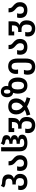

<svg xmlns="http://www.w3.org/2000/svg" viewBox="2268 -3082 1054 5629"><g transform="rotate(-90 2794.5 -267.0)"><path d="M272 10Q385 10 448.5 -48Q512 -106 512 -206Q512 -272 476.5 -319Q441 -366 379 -385Q495 -427 495 -546Q495 -724 286 -730Q246 -731 217 -738.5Q188 -746 162 -769L115 -678Q147 -652 184 -642Q221 -632 272 -631Q373 -627 373 -534Q373 -430 249 -430H202V-331H247Q389 -331 389 -209Q389 -90 272 -90Q162 -90 160 -195Q160 -230 173 -260H50Q38 -227 38 -188Q38 -96 100 -43Q162 10 272 10Z M827 10Q936 10 998 -48Q1060 -106 1060 -209Q1060 -276 1031 -322Q1002 -368 947 -412Q913 -438 898.5 -462Q884 -486 884 -522V-543H762V-525Q762 -458 784.5 -418Q807 -378 861 -334Q935 -274 935 -206Q935 -148 906.5 -119Q878 -90 829 -90Q720 -90 720 -205Q720 -252 734 -292H610Q597 -246 597 -205Q597 -103 655 -46.5Q713 10 827 10Z M1418 10Q1531 10 1596.5 -30Q1662 -70 1662 -143Q1662 -246 1539 -264Q1649 -282 1649 -370Q1649 -460 1538 -479Q1648 -507 1648 -600Q1648 -663 1611.5 -692.5Q1575 -722 1510 -729Q1438 -736 1408 -774L1358 -685Q1391 -645 1460 -637Q1525 -631 1525 -581Q1525 -546 1492.5 -532.5Q1460 -519 1404 -519H1393V-427H1405Q1460 -427 1493 -416.5Q1526 -406 1526 -366Q1526 -332 1494.5 -319.5Q1463 -307 1404 -307H1393V-214H1406Q1462 -214 1500.5 -202Q1539 -190 1539 -149Q1539 -114 1505 -98.5Q1471 -83 1419 -83Q1351 -83 1322.5 -113.5Q1294 -144 1294 -221V-760H1173V-220Q1173 -105 1231.5 -47.5Q1290 10 1418 10Z M1940 240Q2055 240 2117.5 174Q2180 108 2180 -11Q2180 -175 2043 -221Q2100 -246 2126 -296.5Q2152 -347 2152 -434V-543H1738V-377H1852V-444H2032V-416Q2032 -261 1907 -261H1838V-162H1913Q2057 -162 2057 -10Q2057 140 1941 140Q1829 140 1829 22Q1829 -21 1841 -54H1719Q1707 -18 1707 28Q1707 127 1768.5 183.5Q1830 240 1940 240Z M2251 95Q2375 62 2488 0Q2604 65 2728 95L2758 -11Q2719 -20 2676 -33.5Q2633 -47 2595 -66Q2724 -174 2724 -317Q2724 -426 2662 -489Q2600 -552 2490 -552Q2379 -552 2317 -489.5Q2255 -427 2255 -317Q2255 -174 2386 -65Q2297 -26 2221 -11ZM2489 -121Q2434 -161 2405.5 -207.5Q2377 -254 2377 -318Q2377 -453 2490 -453Q2545 -453 2573.5 -417Q2602 -381 2602 -318Q2602 -207 2489 -121Z M3100 10Q3217 10 3277 -67Q3337 -144 3337 -272Q3337 -400 3276.5 -476.5Q3216 -553 3108 -553Q3094 -553 3083 -550Q3090 -571 3090 -597Q3090 -674 3045 -721Q3000 -768 2925 -768Q2846 -768 2802.5 -718.5Q2759 -669 2759 -586Q2759 -515 2792 -467Q2825 -419 2889 -408Q2864 -350 2864 -273Q2864 -149 2925 -69.5Q2986 10 3100 10ZM2925 -490Q2865 -490 2865 -586Q2865 -679 2924 -679Q2984 -679 2984 -586Q2984 -490 2925 -490ZM3101 -89Q2987 -89 2987 -272Q2987 -453 3100 -453Q3214 -453 3214 -272Q3214 -89 3101 -89Z M3656 240Q3894 240 3894 -47V-268Q3894 -554 3664 -554Q3562 -554 3502 -493Q3442 -432 3442 -327Q3442 -310 3444 -294.5Q3446 -279 3449 -263L3574 -264Q3565 -292 3565 -326Q3565 -454 3663 -454Q3722 -454 3747.5 -411Q3773 -368 3773 -264V-54Q3773 50 3745.5 95Q3718 140 3655 140Q3543 140 3543 7Q3543 -43 3561 -92H3438Q3419 -41 3419 9Q3419 240 3656 240Z M4235 10Q4344 10 4406 -48Q4468 -106 4468 -209Q4468 -276 4439 -322Q4410 -368 4355 -412Q4321 -438 4306.5 -462Q4292 -486 4292 -522V-543H4170V-525Q4170 -458 4192.5 -418Q4215 -378 4269 -334Q4343 -274 4343 -206Q4343 -148 4314.5 -119Q4286 -90 4237 -90Q4128 -90 4128 -205Q4128 -252 4142 -292H4018Q4005 -246 4005 -205Q4005 -103 4063 -46.5Q4121 10 4235 10Z M4773 240Q4888 240 4950.5 174Q5013 108 5013 -11Q5013 -175 4876 -221Q4933 -246 4959 -296.5Q4985 -347 4985 -434V-543H4571V-377H4685V-444H4865V-416Q4865 -261 4740 -261H4671V-162H4746Q4890 -162 4890 -10Q4890 140 4774 140Q4662 140 4662 22Q4662 -21 4674 -54H4552Q4540 -18 4540 28Q4540 127 4601.5 183.5Q4663 240 4773 240Z M5313 10Q5422 10 5484 -48Q5546 -106 5546 -209Q5546 -276 5517 -322Q5488 -368 5433 -412Q5399 -438 5384.5 -462Q5370 -486 5370 -522V-543H5248V-525Q5248 -458 5270.5 -418Q5293 -378 5347 -334Q5421 -274 5421 -206Q5421 -148 5392.5 -119Q5364 -90 5315 -90Q5206 -90 5206 -205Q5206 -252 5220 -292H5096Q5083 -246 5083 -205Q5083 -103 5141 -46.5Q5199 10 5313 10Z"/></g></svg>

Font: Noto Sans Georgian SemiCondensed Semi
Style: Regular
Weight: 600
Width: 4
Designer: Monotype Design Team
Foundry: Monotype Imaging Inc.
Version: Version 1.901